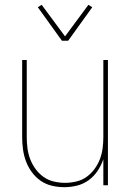

<svg xmlns="http://www.w3.org/2000/svg" viewBox="-20 -769 540 797"><path d="M247 8Q221 8 195.5 2Q170 -4 149 -18.5Q128 -33 112.5 -54Q97 -75 88 -99Q79 -123 75.5 -148.5Q72 -174 72 -200V-520H91V-200Q91 -177 94 -153.5Q97 -130 105.5 -108Q114 -86 128 -67Q142 -48 161 -34.5Q180 -21 203.5 -15.5Q227 -10 250 -10Q273 -10 296.5 -15.5Q320 -21 339 -34.5Q358 -48 372 -67Q386 -86 394.5 -108Q403 -130 406 -153.5Q409 -177 409 -200V-520H428V0H409V-108Q400 -82 385 -59.5Q370 -37 348 -21Q326 -5 299.5 1.5Q273 8 247 8ZM237 -600 137 -739 153 -749 250 -618 347 -749 363 -739 263 -600Z"/></svg>

Font: Iosevka Curly Thin
Style: Regular
Weight: 100
Monospace: yes
Designer: Belleve Invis
Foundry: Belleve Invis
Version: Version 22.1.2; ttfautohint (v1.8.4)